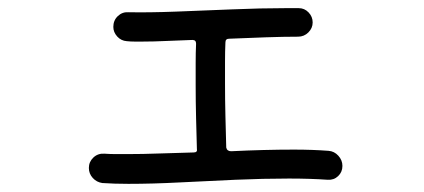

<svg xmlns="http://www.w3.org/2000/svg" viewBox="-20 -509 1040 471"><path d="M786 -139Q800 -138 810 -127Q820 -116 820 -102Q820 -87 809.5 -77Q799 -67 784 -68Q741 -71 689 -71Q626 -71 557 -68Q488 -65 421 -61.5Q354 -58 295 -58Q278 -58 262 -58.5Q246 -59 231 -60Q217 -62 207.5 -72.5Q198 -83 198 -97Q198 -112 209 -122.5Q220 -133 236 -132Q250 -131 264 -131Q278 -131 293 -131Q330 -131 371 -132.5Q412 -134 455 -135Q465 -135 463 -144Q462 -179 461 -219.5Q460 -260 460 -300Q460 -328 460 -354Q460 -380 461 -402Q461 -411 452 -411Q419 -410 388 -408.5Q357 -407 330 -407Q320 -407 310 -407Q300 -407 291 -408Q277 -409 267.5 -419.5Q258 -430 258 -443Q258 -459 269 -469.5Q280 -480 295 -479Q344 -478 411 -480.5Q478 -483 549 -486Q620 -489 680 -489H713Q727 -489 737 -478.5Q747 -468 747 -454Q747 -440 736.5 -429.5Q726 -419 711 -419Q676 -419 632.5 -417.5Q589 -416 542 -414Q533 -414 533 -405Q532 -383 532 -357.5Q532 -332 532 -304Q532 -265 533 -224Q534 -183 535 -147Q537 -138 547 -138Q587 -140 626 -141Q665 -142 701 -142Q747 -142 786 -139Z"/></svg>

Font: Kiwi Maru
Style: Regular
Weight: 400
Designer: Hiroki-Chan
Version: Version 1.100